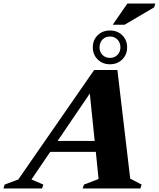

<svg xmlns="http://www.w3.org/2000/svg" viewBox="-92 -1066 899 1086"><path d="M644.5 -55.5 709 -22 702 0H375.5L383 -22L465.5 -53.5L450 -207H192L86 -51L153 -22L146 0H-72.5L-65.5 -22L11.5 -51L440.5 -670H572ZM234 -269H443.5L416 -537ZM530 -893.5Q572 -893.5 599.5 -866.8Q627 -840 627 -798Q627 -757 599.5 -729.8Q572 -702.5 530 -702.5Q488 -702.5 460.5 -729.8Q433 -757 433 -798Q433 -840 460.5 -866.8Q488 -893.5 530 -893.5ZM530 -738.5Q555.5 -738.5 572.2 -755.2Q589 -772 589 -798Q589 -825.5 572.2 -842.5Q555.5 -859.5 530 -859.5Q504.5 -859.5 487.8 -842.5Q471 -825.5 471 -798Q471 -772 487.8 -755.2Q504.5 -738.5 530 -738.5ZM545.5 -926 628.5 -1046H786.5L780 -1024.5L612.5 -926Z"/></svg>

Font: Newsreader Text ExtraBold
Style: Italic
Weight: 800
Italic angle: -17°
Designer: Hugues Gentile
Foundry: Production Type
Version: Version 1.001